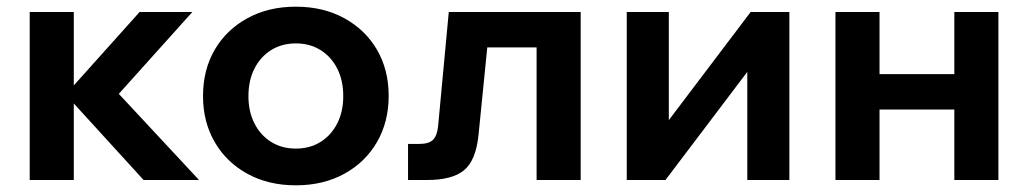

<svg xmlns="http://www.w3.org/2000/svg" viewBox="-20 -539 3079 575"><path d="M410 0 171 -262H182L398 -503H556L299 -217L292 -305L576 0ZM69 0V-503H201V0Z M866 16Q784 16 721 -18.5Q658 -53 623 -113.5Q588 -174 588 -251Q588 -330 623 -390Q658 -450 721 -484.5Q784 -519 866 -519Q948 -519 1011 -484.5Q1074 -450 1109 -390Q1144 -330 1144 -252Q1144 -174 1109 -113.5Q1074 -53 1011 -18.5Q948 16 866 16ZM866 -94Q908 -94 940 -114Q972 -134 990 -169.5Q1008 -205 1008 -251Q1008 -298 990 -333.5Q972 -369 940 -389Q908 -409 866 -409Q824 -409 792 -389Q760 -369 742 -333.5Q724 -298 724 -251Q724 -205 742 -169.5Q760 -134 792 -114Q824 -94 866 -94Z M1202 0V-108H1236Q1264 -108 1276.5 -120Q1289 -132 1292 -161L1324 -503H1719V0H1587V-484L1682 -397H1347L1448 -484L1413 -134Q1405 -58 1369.5 -29Q1334 0 1260 0Z M1857 0V-503H1983V-168L1976 -170L2228 -503H2344V0H2218V-335L2225 -333L1973 0Z M2838 0V-503H2970V0ZM2482 0V-503H2614V0ZM2544 -211V-317H2915V-211Z"/></svg>

Font: Wix Madefor Display
Style: Bold
Weight: 700
Designer: Dalton Maag Ltd
Foundry: Dalton Maag Ltd
Version: Version 3.100